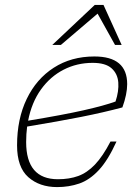

<svg xmlns="http://www.w3.org/2000/svg" viewBox="-20 -752 566 782"><path d="M454.5 -175.5Q420 -99.5 382.5 -59.2Q345 -19 303 -4.5Q261 10 212.5 10Q141 10 95.2 -30.5Q49.5 -71 49.5 -160Q49.5 -267.5 88.8 -349Q128 -430.5 199 -476.2Q270 -522 364.5 -522Q498 -522 498 -409.5Q498 -368.5 478.5 -314.5Q402 -294 311.2 -276Q220.5 -258 90.5 -236.5Q86.5 -206 86.5 -173.5Q86.5 -22 216 -22Q262.5 -22 298.8 -35.2Q335 -48.5 366.8 -81.8Q398.5 -115 430 -175.5ZM357.5 -496Q293.5 -496 239.2 -468.2Q185 -440.5 147 -387.8Q109 -335 94.5 -260.5Q237 -284 320.2 -302.8Q403.5 -321.5 450.5 -338.5Q464.5 -380.5 461.8 -416.2Q459 -452 434.2 -474Q409.5 -496 357.5 -496ZM193 -569 366 -732H401.5L475.5 -569H448.5L377.5 -696.5L228 -569Z"/></svg>

Font: Newsreader 6pt ExtraLight
Style: Italic
Weight: 275
Italic angle: -17°
Designer: Hugues Gentile
Foundry: Production Type
Version: Version 1.003; ttfautohint (v1.8.3)